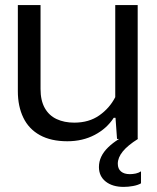

<svg xmlns="http://www.w3.org/2000/svg" viewBox="-20 -545 617 753"><path d="M520 -525V0H439L433 -83H426Q399 -41 351.5 -16Q304 9 244 9Q180 9 136.5 -15Q93 -39 71.5 -83.5Q50 -128 50 -187V-525H139V-196Q139 -151 155.5 -121.5Q172 -92 202 -78Q232 -64 271 -64Q329 -64 369.5 -92.5Q410 -121 432 -164V-525ZM465 188Q421 188 394.5 167Q368 146 368 110Q368 68 404 33Q440 -2 499 -26L512 -15L521 0Q481 25 461.5 49Q442 73 442 97Q442 117 454.5 127.5Q467 138 489 138Q501 138 512.5 135.5Q524 133 533 127V174Q521 181 502 184.5Q483 188 465 188Z"/></svg>

Font: Hubot Sans
Style: Regular
Weight: 400
Designer: Deni Anggara
Foundry: GitHub, Inc., Subsidiary of Microsoft Corporation
Version: Version 2.000